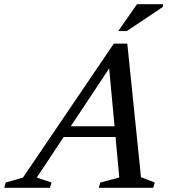

<svg xmlns="http://www.w3.org/2000/svg" viewBox="-87 -891 804 911"><path d="M183 -241 200 -292H521.5L504 -241ZM582 -50 647.5 -25 640 0H381.5L389 -25L479 -49L427.5 -604L456.5 -605L87.5 -48.5L157.5 -25L150 0H-67L-59.5 -25L22 -48.5L453 -684H517ZM474 -743.5 563 -871H687.5L685 -857.5L514.5 -743.5Z"/></svg>

Font: Newsreader 16pt Medium
Style: Italic
Weight: 500
Italic angle: -17°
Designer: Hugues Gentile
Foundry: Production Type
Version: Version 1.003